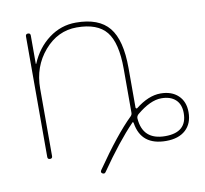

<svg xmlns="http://www.w3.org/2000/svg" viewBox="-72 -608 837 784"><g transform="rotate(-10 346.0 -216.5)"><path d="M478 -117Q471 -110 471 -102Q477 -10 571 -10Q661 -10 661 -90Q661 -126 640 -145.5Q619 -165 581 -165Q535 -165 478 -117ZM81 -10V-510Q81 -520 91 -520Q101 -520 101 -510V-393Q101 -392 102 -392Q103 -392 103 -393Q129 -455 179 -492.5Q229 -530 291 -530Q386 -530 428.5 -478Q471 -426 471 -310V-146Q471 -144 473 -142.5Q475 -141 477 -142Q531 -185 581 -185Q627 -185 654 -159.5Q681 -134 681 -90Q681 -43 652 -16.5Q623 10 571 10Q468 10 453 -84Q451 -93 447 -87Q384 -22 305 92Q300 100 291 95Q283 90 289 81Q380 -51 445 -114Q451 -120 451 -128V-310Q451 -418 414 -464Q377 -510 291 -510Q212 -510 156.5 -445.5Q101 -381 101 -290V-10Q101 0 91 0Q81 0 81 -10Z"/></g></svg>

Font: Rounded Mplus 1c Thin
Style: Regular
Weight: 250
Version: Version 1.059.20150529